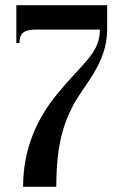

<svg xmlns="http://www.w3.org/2000/svg" viewBox="-20 -720 467 740"><path d="M43 -700V-554H55C55 -594 74 -606 121 -606H365C365 -515 300 -479 204 -362C120 -262 69 -142 69 0H197C197 -159 224 -242 262 -314C301 -390 393 -475 393 -606V-700Z"/></svg>

Font: Sprat Condensed Medium
Style: Regular
Weight: 500
Width: 3
Designer: Ethan Nakache
Foundry: Collletttivo
Version: Version 2.000;Glyphs 3.2 (3217)